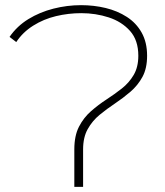

<svg xmlns="http://www.w3.org/2000/svg" viewBox="-20 -724 638 744"><path d="M268 0V-145Q268 -198 286 -233Q304 -268 332.5 -293Q361 -318 392.5 -338.5Q424 -359 452 -381Q480 -403 498 -433.5Q516 -464 516 -508Q516 -568 484 -604Q452 -640 401.5 -656.5Q351 -673 295 -673Q245 -673 197 -661.5Q149 -650 108.5 -624.5Q68 -599 43 -561L17 -581Q46 -623 90 -650Q134 -677 187 -690.5Q240 -704 294 -704Q344 -704 389.5 -693Q435 -682 471.5 -658.5Q508 -635 529 -597.5Q550 -560 550 -508Q550 -459 532 -426Q514 -393 485.5 -368.5Q457 -344 425.5 -323Q394 -302 366 -279Q338 -256 320 -224Q302 -192 302 -145V0Z"/></svg>

Font: Montserrat Thin ExtraLight
Style: Regular
Weight: 250
Version: Version 9.000